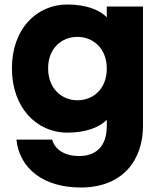

<svg xmlns="http://www.w3.org/2000/svg" viewBox="-20 -581 720 854"><path d="M280 -561C142 -561 33 -452 33 -277C33 -103 142 9 280 9C362 9 423 -15 455 -48V-21C455 76 401 113 332 113C269 113 224 85 212 40H53C67 171 176 253 339 253C528 253 616 129 616 -21V-552H455V-504C424 -537 362 -561 280 -561ZM194 -277C194 -368 256 -417 324 -417C394 -417 455 -366 455 -276C455 -185 394 -135 324 -135C256 -135 194 -186 194 -277Z"/></svg>

Font: Malmofest
Style: Bold
Weight: 700
Designer: Jonny Pinhorn (Poppins), Kolossal
Version: Version 1.004;Glyphs 3.1.2 (3151)